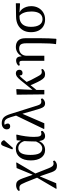

<svg xmlns="http://www.w3.org/2000/svg" viewBox="1210 -2044 1066 3526"><g transform="rotate(-90 1743.0 -281.0)"><path d="M466 232Q428 232 404 220Q380 208 362.5 176.5Q345 145 327 86L270 -79H265L141 218L47 225L37 219L243 -133L161 -338Q140 -389 125.5 -415Q111 -441 94.5 -449.5Q78 -458 53 -458Q29 -458 10 -448L1 -476Q42 -518 102 -518Q136 -518 158 -507.5Q180 -497 197 -470Q214 -443 232 -394L295 -217H299L420 -509L514 -516L524 -510L320 -164L396 28Q418 87 434 117.5Q450 148 465.5 159Q481 170 503 170Q518 170 549 160L557 190Q514 232 466 232Z M751 14Q662 14 611 -56.5Q560 -127 560 -249Q560 -376 617.5 -449.5Q675 -523 774 -523Q825 -523 863.5 -499Q902 -475 922 -430H924L930 -508L1025 -515L1035 -509Q1014 -426 1003 -343Q992 -260 992 -194Q992 -114 1005 -84Q1018 -54 1053 -54Q1067 -54 1095 -62L1103 -33Q1063 14 1007 14Q967 14 945.5 -11.5Q924 -37 916 -93H913Q864 14 751 14ZM781 -38Q819 -38 852 -67.5Q885 -97 908 -152Q908 -181 909 -221Q910 -261 911.5 -300Q913 -339 915 -367Q900 -418 865.5 -448Q831 -478 787 -478Q661 -478 661 -257Q661 -144 690 -91Q719 -38 781 -38ZM788 -575 762 -588 825 -751Q835 -775 845 -784.5Q855 -794 872 -794Q907 -794 930 -748V-736Z M1690 -64 1698 -34Q1682 -13 1657.5 0.5Q1633 14 1610 14Q1581 14 1562.5 3Q1544 -8 1529.5 -36Q1515 -64 1500 -115L1418 -398H1414L1242 0H1147L1136 -6L1383 -519L1356 -612Q1337 -678 1312.5 -706Q1288 -734 1248 -734Q1229 -734 1215 -729Q1238 -695 1238 -671Q1238 -651 1224 -639Q1210 -627 1187 -627Q1160 -627 1145 -643.5Q1130 -660 1130 -690Q1130 -731 1161.5 -756.5Q1193 -782 1244 -782Q1309 -782 1346.5 -747.5Q1384 -713 1411 -628L1568 -129Q1580 -88 1596.5 -71.5Q1613 -55 1640 -55Q1664 -55 1690 -64Z M2144 14Q2104 14 2079 -5Q2054 -24 2025 -75Q2013 -96 1997 -128.5Q1981 -161 1966 -195Q1951 -229 1942 -253L1854 -145V0H1773L1767 -508L1860 -515L1870 -509Q1866 -435 1862 -364.5Q1858 -294 1856 -217L2030 -433Q2072 -484 2100 -503.5Q2128 -523 2159 -523Q2189 -523 2207 -505.5Q2225 -488 2225 -460Q2225 -432 2209 -416Q2193 -400 2165 -400Q2115 -400 2122 -454Q2114 -454 2095 -436Q2076 -418 2053 -389L2001 -325Q2014 -292 2036 -246.5Q2058 -201 2099 -128Q2124 -79 2141.5 -62.5Q2159 -46 2185 -46Q2205 -46 2230 -56L2239 -28Q2197 14 2144 14Z M2783 222 2695 215Q2704 162 2707.5 95Q2711 28 2711 -55V-334Q2711 -404 2688.5 -433Q2666 -462 2611 -462Q2555 -462 2518.5 -423Q2482 -384 2482 -323V0H2389V-409Q2389 -436 2380.5 -447Q2372 -458 2352 -458Q2333 -458 2309 -448L2300 -476Q2342 -518 2395 -518Q2432 -518 2450.5 -494.5Q2469 -471 2473 -417H2476Q2501 -467 2545.5 -495Q2590 -523 2644 -523Q2721 -523 2762.5 -479Q2804 -435 2804 -352V-49Q2804 23 2801.5 83.5Q2799 144 2794 216Z M3149 14Q3077 14 3024.5 -17.5Q2972 -49 2943.5 -107.5Q2915 -166 2915 -245Q2915 -328 2949.5 -389Q2984 -450 3048 -484Q3112 -518 3200 -519L3446 -523V-452L3436 -446L3279 -456V-454Q3313 -440 3338.5 -408Q3364 -376 3378.5 -332.5Q3393 -289 3393 -241Q3393 -167 3361.5 -109.5Q3330 -52 3275 -19Q3220 14 3149 14ZM3153 -33Q3221 -33 3258 -86Q3295 -139 3295 -237Q3295 -312 3274.5 -369Q3254 -426 3217 -456H3199Q3108 -456 3060.5 -402Q3013 -348 3013 -246Q3013 -145 3049.5 -89Q3086 -33 3153 -33Z"/></g></svg>

Font: Literata 36pt
Style: Regular
Weight: 400
Designer: Latin by Veronika Burian and Jose Scaglione. Greek by Irene Vlachou. Cyrillic by Vera Evstafieva.
Foundry: TypeTogether
Version: Version 3.002